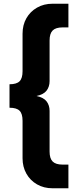

<svg xmlns="http://www.w3.org/2000/svg" viewBox="-20 -758 423 1030"><path d="M262 252Q215 252 178.5 231Q142 210 121.5 173.5Q101 137 101 91V-110Q101 -148 85 -164Q69 -180 31 -180V-306Q69 -306 85 -322Q101 -338 101 -376V-577Q101 -624 121.5 -660Q142 -696 178.5 -717Q215 -738 262 -738H347V-611H316Q279 -611 262.5 -594.5Q246 -578 246 -541V-323Q246 -293 230 -272Q214 -251 176 -243Q214 -235 230 -214Q246 -193 246 -163V55Q246 92 262.5 108.5Q279 125 316 125H347V252Z"/></svg>

Font: Gantari ExtraBold
Style: Regular
Weight: 800
Version: Version 1.000